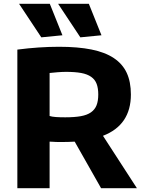

<svg xmlns="http://www.w3.org/2000/svg" viewBox="-20 -998 756 1018"><path d="M376 -247Q359 -246 340.5 -245.5Q322 -245 303 -245Q299 -245 291 -245Q283 -245 274 -245.5Q265 -246 256.5 -246.5Q248 -247 243 -247V0H72V-735Q187 -750 293 -750Q393 -750 465 -735.5Q537 -721 583.5 -690Q630 -659 652 -611.5Q674 -564 674 -497Q674 -335 526 -278L706 0H516ZM326 -376Q375 -376 408.5 -382Q442 -388 462.5 -402.5Q483 -417 492 -440Q501 -463 501 -497Q501 -530 492.5 -553Q484 -576 463.5 -590.5Q443 -605 410.5 -611Q378 -617 330 -617Q311 -617 285.5 -615Q260 -613 243 -611V-383Q255 -379 276 -377.5Q297 -376 326 -376ZM199 -800 81 -978H244L311 -811ZM406 -800 288 -978H451L518 -811Z"/></svg>

Font: Encode Sans Normal
Style: Bold
Weight: 700
Designer: Pablo Impallari, Andres Torresi
Foundry: Pablo Impallari, Andres Torresi
Version: Version 1.000; ttfautohint (v1.00) -l 8 -r 50 -G 200 -x 14 -